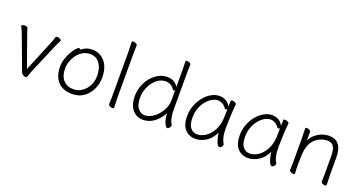

<svg xmlns="http://www.w3.org/2000/svg" viewBox="-40 -1332 3708 1972"><g transform="rotate(20 1814.0 -346.0)"><path d="M376 -404 237 -67 117 -404Q112 -420 106 -437.5Q100 -455 97 -466Q95 -474 85 -477Q75 -480 64 -480Q52 -480 41.5 -476Q31 -472 31 -464Q31 -461 32 -459Q41 -440 49 -423.5Q57 -407 63 -390L191 -47Q199 -28 202 -19Q205 -10 212 -2Q218 4 228 9.5Q238 15 248 15Q256 15 262 10.5Q268 6 271 -6Q276 -21 281.5 -36.5Q287 -52 293 -66L429 -387Q434 -400 444 -419.5Q454 -439 461 -452Q463 -456 463 -458Q463 -469 448 -476.5Q433 -484 419 -484Q404 -484 401 -475Q396 -456 389.5 -438.5Q383 -421 376 -404Z M683 -442Q678 -452 667 -452Q657 -452 637.5 -431Q618 -410 597.5 -374.5Q577 -339 562.5 -295.5Q548 -252 548 -207Q548 -104 602.5 -44Q657 16 757 16Q815 16 859 -6.5Q903 -29 933 -67Q963 -105 978.5 -151Q994 -197 994 -245Q994 -358 940.5 -421Q887 -484 802 -484Q760 -484 731.5 -470.5Q703 -457 683 -442ZM757 -35Q685 -35 644 -80Q603 -125 603 -208Q603 -247 617.5 -287Q632 -327 657.5 -360.5Q683 -394 718.5 -414Q754 -434 796 -434Q865 -434 902 -381.5Q939 -329 939 -245Q939 -187 914 -139.5Q889 -92 847.5 -63.5Q806 -35 757 -35Z M1156 -590V-105Q1156 -98 1155.5 -80Q1155 -62 1154.5 -43.5Q1154 -25 1154 -17Q1154 -5 1169.5 2.5Q1185 10 1198 10Q1214 10 1214 1Q1214 -11 1213.5 -34Q1213 -57 1212 -78Q1211 -99 1211 -105V-590Q1211 -602 1211.5 -620Q1212 -638 1212.5 -654.5Q1213 -671 1213 -679Q1213 -691 1197.5 -698.5Q1182 -706 1169 -706Q1153 -706 1153 -697Q1153 -686 1153.5 -664Q1154 -642 1155 -621Q1156 -600 1156 -590Z M1745 -132V-128Q1745 -95 1753.5 -63.5Q1762 -32 1774 -11Q1786 10 1797 10Q1810 10 1821 -4.5Q1832 -19 1832 -30Q1832 -36 1830 -38Q1814 -58 1805 -99.5Q1796 -141 1796 -185V-592Q1796 -618 1797 -643.5Q1798 -669 1798 -681Q1798 -693 1783 -700.5Q1768 -708 1755 -708Q1740 -708 1740 -699Q1740 -682 1741 -653Q1742 -624 1742 -593V-418Q1723 -453 1690.5 -468.5Q1658 -484 1620 -484Q1572 -484 1527.5 -460Q1483 -436 1448 -394Q1413 -352 1393 -298.5Q1373 -245 1373 -186Q1373 -89 1418 -36.5Q1463 16 1535 16Q1594 16 1647 -19.5Q1700 -55 1745 -132ZM1742 -384V-276Q1742 -228 1723 -184.5Q1704 -141 1673 -107Q1642 -73 1606 -53.5Q1570 -34 1535 -34Q1492 -34 1460.5 -72Q1429 -110 1429 -189Q1429 -233 1443.5 -276.5Q1458 -320 1484 -356Q1510 -392 1545 -414Q1580 -436 1621 -436Q1648 -436 1673.5 -423.5Q1699 -411 1718 -381Q1721 -376 1727 -376Q1737 -376 1742 -384Z M2377 -457V-459Q2377 -470 2361.5 -477Q2346 -484 2332 -484Q2315 -484 2315 -475Q2315 -468 2314.5 -450.5Q2314 -433 2313 -410Q2297 -448 2263.5 -466Q2230 -484 2193 -484Q2149 -484 2105.5 -460Q2062 -436 2026.5 -393Q1991 -350 1969.5 -294Q1948 -238 1948 -175Q1948 -81 1991.5 -32.5Q2035 16 2107 16Q2164 16 2219.5 -18.5Q2275 -53 2311 -126Q2312 -109 2317 -86Q2322 -63 2329.5 -40.5Q2337 -18 2346.5 -3.5Q2356 11 2366 11Q2380 11 2390.5 -2.5Q2401 -16 2401 -27Q2401 -30 2399 -34Q2382 -61 2374.5 -93Q2367 -125 2365.5 -152.5Q2364 -180 2364 -193Q2364 -211 2365 -246Q2366 -281 2367.5 -321.5Q2369 -362 2371.5 -398.5Q2374 -435 2377 -457ZM2313 -386Q2312 -361 2312 -333.5Q2312 -306 2311 -291Q2308 -214 2278 -156Q2248 -98 2202.5 -66Q2157 -34 2107 -34Q2063 -34 2034 -68.5Q2005 -103 2005 -180Q2005 -234 2021.5 -280.5Q2038 -327 2066 -362Q2094 -397 2127.5 -416.5Q2161 -436 2194 -436Q2217 -436 2242 -422.5Q2267 -409 2286 -380Q2289 -376 2295 -376Q2300 -376 2305.5 -379Q2311 -382 2313 -386Z M2952 -457V-459Q2952 -470 2936.5 -477Q2921 -484 2907 -484Q2890 -484 2890 -475Q2890 -468 2889.5 -450.5Q2889 -433 2888 -410Q2872 -448 2838.5 -466Q2805 -484 2768 -484Q2724 -484 2680.5 -460Q2637 -436 2601.5 -393Q2566 -350 2544.5 -294Q2523 -238 2523 -175Q2523 -81 2566.5 -32.5Q2610 16 2682 16Q2739 16 2794.5 -18.5Q2850 -53 2886 -126Q2887 -109 2892 -86Q2897 -63 2904.5 -40.5Q2912 -18 2921.5 -3.5Q2931 11 2941 11Q2955 11 2965.5 -2.5Q2976 -16 2976 -27Q2976 -30 2974 -34Q2957 -61 2949.5 -93Q2942 -125 2940.5 -152.5Q2939 -180 2939 -193Q2939 -211 2940 -246Q2941 -281 2942.5 -321.5Q2944 -362 2946.5 -398.5Q2949 -435 2952 -457ZM2888 -386Q2887 -361 2887 -333.5Q2887 -306 2886 -291Q2883 -214 2853 -156Q2823 -98 2777.5 -66Q2732 -34 2682 -34Q2638 -34 2609 -68.5Q2580 -103 2580 -180Q2580 -234 2596.5 -280.5Q2613 -327 2641 -362Q2669 -397 2702.5 -416.5Q2736 -436 2769 -436Q2792 -436 2817 -422.5Q2842 -409 2861 -380Q2864 -376 2870 -376Q2875 -376 2880.5 -379Q2886 -382 2888 -386Z M3480 -294V-105Q3480 -94 3479.5 -76Q3479 -58 3478.5 -41.5Q3478 -25 3478 -17Q3478 -5 3493.5 2.5Q3509 10 3522 10Q3537 10 3537 1Q3537 -11 3536.5 -34Q3536 -57 3535 -78Q3534 -99 3534 -105V-298Q3534 -328 3529 -360.5Q3524 -393 3509 -421Q3494 -449 3465 -466.5Q3436 -484 3388 -484Q3351 -484 3312.5 -469.5Q3274 -455 3241.5 -427.5Q3209 -400 3189 -359Q3189 -373 3189.5 -392Q3190 -411 3190 -428.5Q3190 -446 3190 -454Q3190 -466 3175 -473.5Q3160 -481 3146 -481Q3131 -481 3131 -472Q3131 -461 3131.5 -439Q3132 -417 3133 -396Q3134 -375 3134 -365V-105Q3134 -98 3133.5 -80Q3133 -62 3132.5 -43.5Q3132 -25 3132 -17Q3132 -5 3147.5 2.5Q3163 10 3176 10Q3191 10 3191 1Q3191 -14 3189.5 -38.5Q3188 -63 3188 -91V-105Q3189 -149 3190.5 -198.5Q3192 -248 3204 -288Q3219 -339 3249 -370.5Q3279 -402 3316 -417Q3353 -432 3388 -432Q3426 -432 3445.5 -414Q3465 -396 3472.5 -365Q3480 -334 3480 -294Z"/></g></svg>

Font: Klee One
Style: Regular
Weight: 400
Designer: Fontworks Inc.
Foundry: Fontworks Inc.
Version: Version 1.100